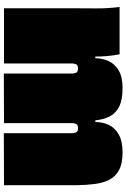

<svg xmlns="http://www.w3.org/2000/svg" viewBox="156 -832 677 1030"><g transform="rotate(90 495.0 -317.5)"><path d="M798 -636Q858 -636 893 -617Q928 -598 945 -564.5Q962 -531 967.5 -487Q973 -443 974 -393V0L695 1V-370Q695 -373 691.5 -385Q688 -397 668 -397Q648 -397 644.5 -385Q641 -373 641 -370V0L375 1V-370Q375 -373 371.5 -385Q368 -397 348 -397Q328 -397 324.5 -385Q321 -373 321 -370V0H25V-402Q25 -434 25.5 -495Q26 -556 18 -620H272Q284 -557 284 -490H293Q293 -529 308.5 -562Q324 -595 359 -615.5Q394 -636 452 -636Q517 -636 553 -617.5Q589 -599 605.5 -566Q622 -533 626 -490H635Q635 -529 650.5 -562Q666 -595 702 -615.5Q738 -636 798 -636Z"/></g></svg>

Font: Gasoek One
Style: Regular
Weight: 400
Designer: Jiashuo Zhang
Foundry: JAMO
Version: Version 1.000; ttfautohint (v1.8.4.7-5d5b);gftools[0.9.29]